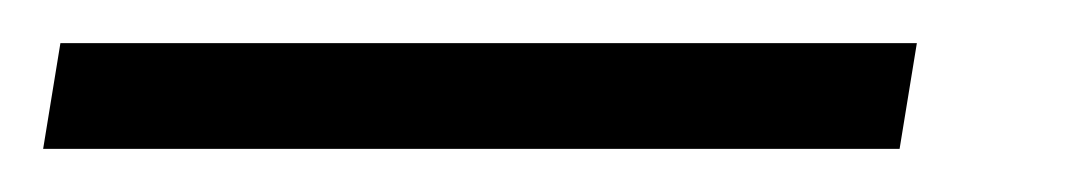

<svg xmlns="http://www.w3.org/2000/svg" viewBox="-57 -20 494 89"><path d="M-37 49 -29 0H368L360 49Z"/></svg>

Font: Nunito Sans 7pt Condensed Light
Style: Italic
Weight: 300
Width: 3
Italic angle: -9°
Designer: Vernon Adams
Foundry: Vernon Adams
Version: Version 3.101;gftools[0.9.27]